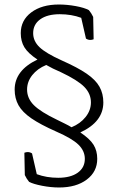

<svg xmlns="http://www.w3.org/2000/svg" viewBox="-20 -700 523 851"><path d="M242 131Q206 131 167 123.5Q128 116 109 106Q98 93 90 76L88 -23Q96 -26 103 -26Q113 -26 122 -20L143 72Q186 88 238 88Q293 88 324.5 65.5Q356 43 356 4Q356 -31 328 -58.5Q300 -86 229 -117Q159 -148 119 -175.5Q79 -203 62 -233.5Q45 -264 45 -303Q45 -388 146 -436Q104 -464 88 -490.5Q72 -517 72 -553Q72 -610 118.5 -645Q165 -680 241 -680Q277 -680 315.5 -673Q354 -666 374 -655Q385 -642 393 -625L395 -526Q388 -523 380 -523Q370 -523 361 -529L340 -621Q297 -637 245 -637Q190 -637 158.5 -614.5Q127 -592 127 -553Q127 -518 155 -491Q183 -464 254 -432Q324 -401 364 -373.5Q404 -346 421 -315.5Q438 -285 438 -246Q438 -160 336 -113Q378 -85 394.5 -58.5Q411 -32 411 4Q411 61 364.5 96Q318 131 242 131ZM250 -380Q231 -388 215 -396Q199 -404 185 -412Q146 -396 123 -367Q100 -338 100 -303Q100 -264 130 -234Q160 -204 233 -169Q251 -160 267.5 -152Q284 -144 297 -136Q336 -152 359.5 -181.5Q383 -211 383 -246Q383 -285 353.5 -315Q324 -345 250 -380Z"/></svg>

Font: Scope One
Style: Regular
Weight: 400
Designer: Dalton Maag Ltd
Foundry: Dalton Maag Ltd
Version: Version 1.001; ttfautohint (v1.4.1) -l 11 -r 50 -G 50 -x 14 